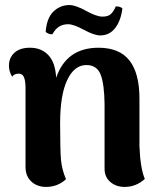

<svg xmlns="http://www.w3.org/2000/svg" viewBox="-20 -718 628 753"><path d="M161.1 15.1Q125.5 15.1 102.8 -6.1Q80.1 -27.3 80.1 -63V-376Q79.6 -404.3 73.2 -416.7Q66.9 -429.2 54.2 -429.2Q35.2 -429.2 27.8 -417Q15.1 -437.5 15.1 -460Q15.1 -491.7 36.6 -511.2Q58.1 -530.8 97.2 -530.8Q143.1 -530.8 170.2 -501.2Q197.3 -471.7 200.2 -413.1Q240.7 -530.8 366.2 -530.8Q448.2 -530.8 487.5 -481Q526.9 -431.2 526.9 -331.1V-146Q529.8 -60.5 547.9 -16.1Q513.2 15.1 469.2 15.1Q435.1 15.1 412.6 -4.4Q390.1 -23.9 390.1 -56.2V-309.1Q389.2 -388.7 374.5 -425.8Q359.9 -462.9 318.8 -462.9Q271.5 -462.9 243.7 -404.3Q215.8 -345.7 215.8 -234.9Q215.8 -128.4 219.2 -90.8Q222.7 -53.2 238.8 -15.1Q206.1 15.1 161.1 15.1ZM159.2 -592.8Q163.1 -647.5 189.7 -672.9Q216.3 -698.2 252 -698.2Q276.4 -698.2 317.4 -675.5Q358.4 -652.8 381.8 -652.8Q404.3 -652.8 415 -663.1Q425.8 -673.3 434.1 -692.9Q452.1 -692.9 460 -685.1Q454.1 -636.7 431.6 -607.9Q409.2 -579.1 373 -579.1Q349.6 -579.1 309.1 -601.1Q268.6 -623 247.1 -623Q206.1 -623 186 -584Q171.9 -582 159.2 -592.8Z"/></svg>

Font: Arima
Style: Bold
Weight: 700
Designer: Joana Correia and Natanael Gama
Foundry: NDISCOVER
Version: Version 1.100;Glyphs 3.1.2 (3151)